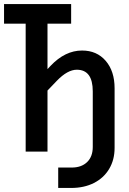

<svg xmlns="http://www.w3.org/2000/svg" viewBox="-20 -750 640 950"><path d="M268 180V79H335Q383 79 411 52Q439 25 439 -23V-298Q439 -405 360 -405Q314 -405 261 -350L215 -302V0H107V-633H0V-730H332V-633H215V-408L230 -424Q302 -500 386 -500Q459 -500 503 -449Q547 -398 547 -313V-18Q547 41 520 86Q493 131 444.5 155.5Q396 180 332 180Z"/></svg>

Font: Pitagon Sans Mono SemiBold
Style: Regular
Weight: 600
Monospace: yes
Designer: Travis Tran
Foundry: Pitagon
Version: Version 1.001; ttfautohint (v1.8.4.7-5d5b);gftools[0.9.26]